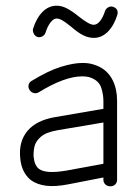

<svg xmlns="http://www.w3.org/2000/svg" viewBox="-20 -640 488 674"><path d="M367 14Q357 14 350 7.5Q343 1 343 -9V-17L220 7Q174 16 142 12Q110 8 88 -8Q72 -21 62.5 -40.5Q53 -60 51 -85Q45 -143 76.5 -180.5Q108 -218 174 -229L343 -258V-286Q343 -306 336.5 -328.5Q330 -351 310 -362Q294 -372 269 -372Q207 -372 116 -316Q107 -311 98 -313.5Q89 -316 84 -324Q78 -333 80.5 -342.5Q83 -352 91 -356Q150 -392 194 -405.5Q238 -419 269 -419Q290 -419 305.5 -414.5Q321 -410 332 -404Q361 -388 376 -357.5Q391 -327 391 -286V-9Q391 1 384.5 7.5Q378 14 367 14ZM212 -41 343 -65V-210L183 -183Q142 -176 123.5 -160Q105 -144 101 -125.5Q97 -107 98 -90Q101 -59 117 -47Q141 -29 212 -41ZM309 -507Q291 -507 272.5 -516Q254 -525 230 -546Q209 -563 198 -569Q187 -575 179 -575Q168 -575 157.5 -561.5Q147 -548 140 -526Q137 -517 129 -512.5Q121 -508 112 -510Q103 -513 98.5 -522Q94 -531 96 -539Q108 -577 129.5 -598.5Q151 -620 179 -620Q196 -620 214 -611Q232 -602 258 -581Q293 -553 309 -553Q321 -553 331.5 -566.5Q342 -580 349 -602Q352 -610 360.5 -614.5Q369 -619 377 -616Q397 -609 392 -588Q380 -550 358.5 -528.5Q337 -507 309 -507Z"/></svg>

Font: Kurewa Gothic CJK TC Regular
Style: Regular
Weight: 400
Designer: Max Yao
Foundry: Max-Everyday
Version: Version 1.071; ttfautohint (v1.8.3)